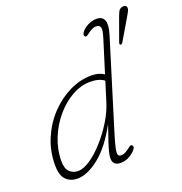

<svg xmlns="http://www.w3.org/2000/svg" viewBox="-132 -845 916 968"><g transform="rotate(-20 326.0 -361.0)"><path d="M520 -618.5 376.5 -153Q359 -96.5 353.5 -69.8Q348 -43 352.8 -35.2Q357.5 -27.5 369.5 -27.5Q379.5 -27.5 389.5 -32.8Q399.5 -38 410.5 -46Q418 -51.5 423.8 -55.8Q429.5 -60 435 -57Q446 -50.5 436.5 -36Q427.5 -22 404.2 -7.2Q381 7.5 353 7.5Q311 7.5 311 -31Q311 -43.5 315 -61.2Q319 -79 329.5 -111Q340 -143 359.5 -199Q303.5 -95 239.5 -43.8Q175.5 7.5 121 7.5Q84.5 7.5 60.8 -15.8Q37 -39 37 -95Q37 -170 65 -235.8Q93 -301.5 140 -351.2Q187 -401 245 -429.2Q303 -457.5 363 -457.5Q385 -457.5 401.5 -452.5Q418 -447.5 430.5 -439L484.5 -612.5Q497.5 -653.5 493.2 -667.8Q489 -682 470 -682Q461 -682 451.2 -678Q441.5 -674 427 -663.5Q417 -656 412.2 -653Q407.5 -650 402 -652.5Q398.5 -654.5 397.5 -660.5Q396.5 -666.5 401 -673.5Q412 -691 436 -704Q460 -717 484.5 -717Q550 -717 520 -618.5ZM74 -101.5Q74 -63.5 91.8 -45.5Q109.5 -27.5 137 -27.5Q167 -27.5 204.2 -53Q241.5 -78.5 278.2 -119.8Q315 -161 344.8 -209.5Q374.5 -258 388.5 -304L421 -408.5Q395 -429.5 346 -429.5Q297 -429.5 248.8 -402.5Q200.5 -375.5 161 -329Q121.5 -282.5 97.8 -223.8Q74 -165 74 -101.5ZM593 -678Q600.5 -699 606.5 -711.8Q612.5 -724.5 626.5 -729Q636.5 -731.5 643.8 -728.2Q651 -725 652 -717.5Q653.5 -708 647.2 -696.5Q641 -685 633 -671.5L567 -559.5Q562 -551.5 555 -553Q551 -554 551.2 -558Q551.5 -562 552.5 -566Z"/></g></svg>

Font: Fraunces 9pt S100 Thin
Style: Italic
Weight: 100
Italic angle: -16°
Version: Version 1.000; ttfautohint (v1.8.3)